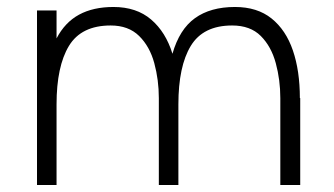

<svg xmlns="http://www.w3.org/2000/svg" viewBox="-20 -530 958 550"><path d="M86 0V-500H142V-420Q166 -466 206.5 -488Q247 -510 305 -510Q371 -510 413 -474Q455 -438 474 -376Q494 -446 538.5 -478Q583 -510 653 -510Q717 -510 758 -477Q799 -444 819 -385.5Q839 -327 839 -249H840V0H783V-249Q783 -301 770 -349Q757 -397 727 -427Q697 -457 645 -457Q562 -457 526.5 -398.5Q491 -340 491 -231V0H435V-249Q435 -301 422 -349Q409 -397 378.5 -427Q348 -457 297 -457Q213 -457 177.5 -398.5Q142 -340 142 -231V0Z"/></svg>

Font: Haskoy Light
Style: Regular
Weight: 300
Designer: Ertekin Erdin
Foundry: Ertekin Erdin
Version: Version 2.000; ttfautohint (v1.8.4.7-5d5b)